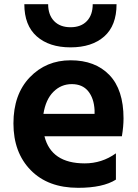

<svg xmlns="http://www.w3.org/2000/svg" viewBox="-20 -857 658 913"><path d="M567.4 -293.9Q567.4 -255.9 559.6 -209H191.4Q223.6 -80.1 382.8 -80.1Q464.8 -80.1 531.2 -127.9V-2.9Q469.7 36.1 351.6 36.1Q208 36.1 126 -47.9Q43.9 -131.8 43.9 -270Q43.9 -408.2 121.6 -489.3Q199.2 -570.3 315.9 -570.3Q432.6 -570.3 500 -500.5Q567.4 -430.7 567.4 -293.9ZM95.7 -836.9H209Q209 -786.1 237.3 -756.8Q265.6 -727.5 315.4 -727.5Q365.2 -727.5 393.1 -756.8Q420.9 -786.1 420.9 -836.9H534.2Q534.2 -735.4 475.6 -683.6Q417 -631.8 315.4 -631.8Q213.9 -631.8 154.8 -684.1Q95.7 -736.3 95.7 -836.9ZM186.5 -315.4H429.7V-333Q426.8 -389.6 399.4 -423.3Q372.1 -457 321.3 -457Q270.5 -457 233.9 -420.4Q197.3 -383.8 186.5 -315.4Z"/></svg>

Font: GenEi M Gothic v2 Bold
Style: Regular
Weight: 700
Version: Version 2.0